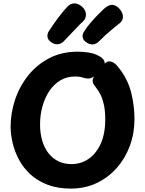

<svg xmlns="http://www.w3.org/2000/svg" viewBox="-20 -1086 850 1126"><path d="M561.6 -757.1Q576.6 -749.2 585.2 -738.7Q593.9 -728.2 593.9 -715.2Q593.9 -707.2 584.6 -692.4Q575.2 -677.6 560.7 -662Q546.2 -646.4 529.2 -635.9Q512.2 -625.4 496.7 -625.3Q479 -625.7 463.3 -631.6Q447.7 -637.4 420.1 -637.4Q371.4 -637.4 333.2 -614.2Q294.9 -590.9 268.7 -551.4Q242.6 -511.9 228.7 -461.5Q214.9 -411.1 214.9 -356.1Q214.9 -305.1 227.3 -262.4Q239.7 -219.8 263.4 -188.7Q287.2 -157.7 321.5 -140.6Q355.8 -123.6 398.8 -123.6Q454.6 -123.6 499.4 -154.2Q544.2 -184.9 570.7 -243.4Q597.2 -302 597.2 -385.6Q597.2 -434.2 590 -468.6Q582.8 -502.9 571.2 -527.1Q559.7 -551.2 546.2 -568.1Q539.3 -577.4 531.4 -588.3Q523.4 -599.1 523.4 -614Q523.4 -624.6 534.4 -643.2Q545.4 -661.8 561.8 -680.9Q578.1 -700.1 593.6 -713.1Q609.1 -726 617.9 -726Q635.4 -726 648.3 -717Q661.1 -708 671.6 -695Q682 -682 689.8 -671Q732.9 -611.2 750.7 -537.4Q768.6 -463.6 768.6 -386.6Q768.6 -304.6 741.7 -231.2Q714.8 -157.8 664.9 -101.3Q615.1 -44.8 546.8 -12.4Q478.6 20 395.2 20Q318.1 20 259.3 -2.5Q200.4 -25 159.1 -62.7Q117.8 -100.4 92.2 -148.1Q66.6 -195.7 54.4 -246.2Q42.3 -296.8 42.3 -343.4Q42.3 -422.7 68.2 -500.7Q94 -578.8 144.8 -642.7Q195.6 -706.7 268.9 -744.8Q342.2 -783 437.2 -783Q464.2 -783 499.3 -777.9Q534.3 -772.8 561.6 -757.1ZM314.1 -826.3Q296.4 -826.3 277.3 -840.5Q258.1 -854.7 258.1 -875.4Q258.1 -890.8 266.3 -902.8Q281 -925.9 299.4 -951.9Q317.8 -978 337.1 -1002.2Q356.3 -1026.4 371.6 -1042.8Q380.4 -1052.9 391.7 -1059.6Q402.9 -1066.2 416.1 -1066.2Q430.4 -1066.2 446.2 -1057.5Q461.9 -1048.8 472.9 -1033.7Q484 -1018.6 484 -1000Q484 -989.2 480 -979.1Q476 -969 467.6 -960.8Q452.8 -948.8 421.8 -915.2Q390.8 -881.7 353.4 -843.3Q346.1 -836 336.2 -831.2Q326.3 -826.3 314.1 -826.3ZM521.2 -825.3Q503.6 -825.3 483.9 -839.5Q464.2 -853.7 464.2 -874.4Q464.2 -888.2 473.4 -901.3Q487.6 -925 509.7 -950.8Q531.8 -976.7 554.1 -999.4Q576.3 -1022.2 590.3 -1034.8Q601.7 -1045.1 613.2 -1051.3Q624.7 -1057.4 636.3 -1057.4Q652.2 -1057.4 666.9 -1046.7Q681.7 -1035.9 691.3 -1019.9Q701 -1003.9 701 -987.4Q701 -966.4 684.4 -952Q669.4 -939.9 633.4 -910.4Q597.3 -880.9 559.8 -842.6Q552.4 -835.2 542.6 -830.3Q532.7 -825.3 521.2 -825.3Z"/></svg>

Font: Playpen Sans Thai
Style: Regular
Weight: 400
Designer: Sirin Gunkloy, Laura Meseguer, Veronika Burian, José Scaglione
Foundry: TypeTogether
Version: Version 2.000